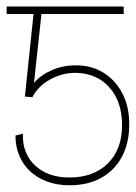

<svg xmlns="http://www.w3.org/2000/svg" viewBox="-25 -548 408 577"><path d="M72.3 -255.9 49.8 -257.8 78.1 -528.3H346.7V-505.9H99.6L77.1 -298.8Q97.7 -322.8 130.9 -337.2Q164.1 -351.6 200.2 -351.6Q248 -352.5 284.7 -330.3Q321.3 -308.1 342.3 -268.3Q363.3 -228.5 363.3 -175.8Q363.8 -119.6 342 -78.1Q320.3 -36.6 279.8 -13.9Q239.3 8.8 183.6 8.8Q147.5 8.8 117.7 -2Q87.9 -12.7 66.4 -32.5Q44.9 -52.2 33.2 -79.6Q21.5 -106.9 21.5 -140.6L43.9 -146.5Q41.5 -87.4 80.1 -51Q118.7 -14.6 183.6 -14.6Q256.3 -14.6 299.1 -56.9Q341.8 -99.1 341.8 -171.9Q341.8 -242.7 303.7 -285.4Q265.6 -328.1 202.1 -329.1Q161.1 -329.1 125.2 -309.1Q89.4 -289.1 72.3 -255.9ZM116.2 -528.3V-505.9H-4.9V-528.3Z"/></svg>

Font: Inter 28pt Thin
Style: Regular
Weight: 250
Designer: Rasmus Andersson
Foundry: rsms
Version: Version 4.001;git-66647c0bb